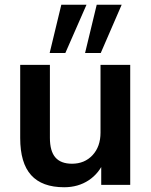

<svg xmlns="http://www.w3.org/2000/svg" viewBox="-20 -778 636 808"><path d="M250 10Q157 10 111 -41Q65 -92 65 -197V-505H190V-198Q190 -142 213 -115.5Q236 -89 283 -89Q336 -89 369.5 -125Q403 -161 403 -220V-505H528V0H406V-103H420Q398 -49 353.5 -19.5Q309 10 250 10ZM338 -555 387 -758H492L404 -555ZM189 -555 238 -758H344L255 -555Z"/></svg>

Font: Mulish ExtraLight
Style: Bold
Weight: 700
Version: Version 3.603